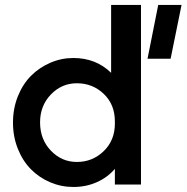

<svg xmlns="http://www.w3.org/2000/svg" viewBox="-20 -742 750 772"><path d="M546.9 -722.2V0H441.9V-63Q412.6 -28.8 369.4 -9.5Q326.2 9.8 274.9 9.8Q226.1 9.8 181.9 -9Q137.7 -27.8 104.5 -61.3Q71.3 -94.7 51.8 -143.6Q32.2 -192.4 32.2 -249Q32.2 -306.2 52 -355.2Q71.8 -404.3 105 -437.5Q138.2 -470.7 182.4 -489.7Q226.6 -508.8 274.9 -508.8Q365.7 -508.8 426.8 -449.2V-722.2ZM141.1 -250Q141.1 -181.6 184.6 -136.2Q228 -90.8 289.1 -90.8Q352.1 -90.8 397 -134.3Q441.9 -177.7 441.9 -245.1V-253.9Q441.9 -321.8 397.2 -364.5Q352.5 -407.2 289.1 -407.2Q228 -407.2 184.6 -362.1Q141.1 -316.9 141.1 -250ZM573.2 -505.9 616.2 -722.2H710L666 -505.9Z"/></svg>

Font: Human Sans Medium
Style: Regular
Weight: 500
Designer: Tim Radville
Foundry: Continuum
Version: Version 1.000;FEAKit 1.0